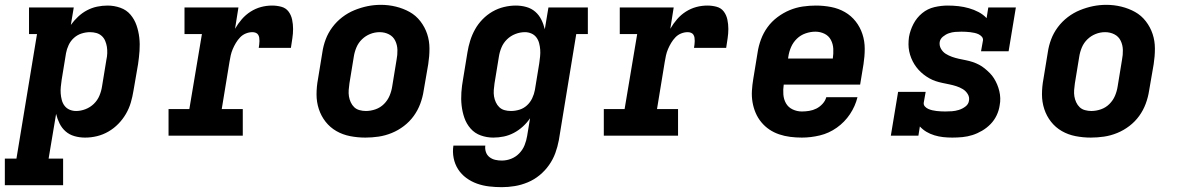

<svg xmlns="http://www.w3.org/2000/svg" viewBox="-55 -561 4875 794"><path d="M-35 205V95H13L98 -420H65V-530H250L238 -458Q251 -476 268 -492Q285 -508 305 -518.5Q325 -529 346.5 -533.5Q368 -538 390 -538Q417 -538 442.5 -529Q468 -520 484.5 -500.5Q501 -481 509.5 -456.5Q518 -432 521 -405.5Q524 -379 522 -351Q520 -323 516 -296L497 -186Q493 -161 486 -137Q479 -113 466 -90.5Q453 -68 434.5 -49Q416 -30 393.5 -17Q371 -4 346.5 2Q322 8 297 8Q274 8 253 2Q232 -4 216.5 -17.5Q201 -31 191.5 -50Q182 -69 177 -90Q177 -90 177 -90Q177 -90 177 -90L146 95H206V205ZM260 -102Q279 -102 298.5 -109.5Q318 -117 333 -131.5Q348 -146 356 -165Q364 -184 367 -204L385 -314Q388 -327 388.5 -341Q389 -355 387 -367.5Q385 -380 380 -392Q375 -404 365.5 -412.5Q356 -421 343.5 -424.5Q331 -428 317 -428Q300 -428 282.5 -422.5Q265 -417 251 -404.5Q237 -392 229 -375Q221 -358 218 -341L200 -231Q198 -217 196.5 -202.5Q195 -188 196 -174.5Q197 -161 200.5 -147.5Q204 -134 212 -123.5Q220 -113 232.5 -107.5Q245 -102 260 -102Z M642 0V-110H728L780 -420H708V-530H931L917 -442Q929 -463 945 -481.5Q961 -500 981.5 -513Q1002 -526 1024.5 -532Q1047 -538 1070 -538Q1090 -538 1108.5 -533Q1127 -528 1138 -513.5Q1149 -499 1153 -480Q1157 -461 1157 -441.5Q1157 -422 1154 -402.5Q1151 -383 1148 -363H1015Q1016 -370 1017 -377Q1018 -384 1018 -391.5Q1018 -399 1017 -405.5Q1016 -412 1012.5 -417.5Q1009 -423 1002.5 -425.5Q996 -428 989 -428Q975 -428 961.5 -422.5Q948 -417 938 -406.5Q928 -396 920.5 -383.5Q913 -371 907.5 -358Q902 -345 899 -331.5Q896 -318 894 -305L862 -110H949V0Z M1456 8Q1424 8 1393 2Q1362 -4 1336 -19Q1310 -34 1291.5 -57.5Q1273 -81 1263.5 -110Q1254 -139 1254 -170.5Q1254 -202 1260 -234L1278 -344Q1282 -372 1292 -398.5Q1302 -425 1319.5 -448.5Q1337 -472 1360.5 -490Q1384 -508 1411 -519Q1438 -530 1465 -535.5Q1492 -541 1520 -541Q1552 -541 1582.5 -533.5Q1613 -526 1639 -511.5Q1665 -497 1683.5 -473Q1702 -449 1711.5 -420.5Q1721 -392 1721 -360Q1721 -328 1716 -296L1697 -186Q1693 -159 1683 -132Q1673 -105 1656 -81.5Q1639 -58 1615.5 -40Q1592 -22 1565 -11Q1538 0 1510.5 4Q1483 8 1456 8ZM1458 -102Q1478 -102 1498 -109Q1518 -116 1533 -131Q1548 -146 1556 -165Q1564 -184 1567 -204L1585 -314Q1589 -334 1588.5 -354.5Q1588 -375 1579.5 -392.5Q1571 -410 1553.5 -419Q1536 -428 1515 -428Q1495 -428 1476 -420.5Q1457 -413 1442 -398.5Q1427 -384 1419 -365Q1411 -346 1408 -326L1390 -216Q1388 -203 1387 -189Q1386 -175 1388 -162.5Q1390 -150 1395.5 -138Q1401 -126 1410 -117.5Q1419 -109 1432 -105.5Q1445 -102 1458 -102Z M2020 213Q1994 213 1968 210Q1942 207 1918 198.5Q1894 190 1873.5 175Q1853 160 1839.5 139Q1826 118 1821 92.5Q1816 67 1820 41H1952Q1950 55 1954.5 68Q1959 81 1969.5 89Q1980 97 1993 100Q2006 103 2020 103Q2040 103 2059 95.5Q2078 88 2092.5 73Q2107 58 2114.5 39Q2122 20 2125 1L2137 -72Q2125 -54 2107.5 -38Q2090 -22 2070 -11.5Q2050 -1 2028.5 3.5Q2007 8 1985 8Q1958 8 1933 -1Q1908 -10 1891 -29.5Q1874 -49 1865.5 -73.5Q1857 -98 1854 -124.5Q1851 -151 1853 -179Q1855 -207 1860 -234L1878 -344Q1882 -369 1889.5 -393Q1897 -417 1909.5 -439.5Q1922 -462 1940.5 -481Q1959 -500 1981.5 -513Q2004 -526 2029 -532Q2054 -538 2078 -538Q2101 -538 2122 -532Q2143 -526 2158.5 -512.5Q2174 -499 2183.5 -480Q2193 -461 2198 -440L2213 -530H2376V-420H2328L2256 19Q2251 46 2241.5 72Q2232 98 2215.5 121.5Q2199 145 2176.5 163.5Q2154 182 2127.5 193Q2101 204 2074 208.5Q2047 213 2020 213ZM2058 -102Q2076 -102 2093.5 -107.5Q2111 -113 2124.5 -125.5Q2138 -138 2146 -155Q2154 -172 2157 -189L2175 -299Q2177 -313 2178.5 -327.5Q2180 -342 2179 -355.5Q2178 -369 2174.5 -382.5Q2171 -396 2163 -406.5Q2155 -417 2142.5 -422.5Q2130 -428 2116 -428Q2096 -428 2076.5 -420.5Q2057 -413 2042 -398.5Q2027 -384 2019 -365Q2011 -346 2008 -326L1990 -216Q1988 -203 1987 -189Q1986 -175 1988 -162.5Q1990 -150 1995.5 -138Q2001 -126 2010 -117.5Q2019 -109 2031.5 -105.5Q2044 -102 2058 -102Z M2442 0V-110H2528L2580 -420H2508V-530H2731L2717 -442Q2729 -463 2745 -481.5Q2761 -500 2781.5 -513Q2802 -526 2824.5 -532Q2847 -538 2870 -538Q2890 -538 2908.5 -533Q2927 -528 2938 -513.5Q2949 -499 2953 -480Q2957 -461 2957 -441.5Q2957 -422 2954 -402.5Q2951 -383 2948 -363H2815Q2816 -370 2817 -377Q2818 -384 2818 -391.5Q2818 -399 2817 -405.5Q2816 -412 2812.5 -417.5Q2809 -423 2802.5 -425.5Q2796 -428 2789 -428Q2775 -428 2761.5 -422.5Q2748 -417 2738 -406.5Q2728 -396 2720.5 -383.5Q2713 -371 2707.5 -358Q2702 -345 2699 -331.5Q2696 -318 2694 -305L2662 -110H2749V0Z M3261 8Q3237 8 3213 5Q3189 2 3167 -5.5Q3145 -13 3126.5 -25.5Q3108 -38 3093.5 -55.5Q3079 -73 3070 -94Q3061 -115 3057 -138.5Q3053 -162 3054.5 -186Q3056 -210 3060 -234L3078 -344Q3082 -371 3092 -398Q3102 -425 3119 -448.5Q3136 -472 3160 -490Q3184 -508 3210.5 -519Q3237 -530 3264.5 -534Q3292 -538 3319 -538Q3351 -538 3382 -532Q3413 -526 3439 -511Q3465 -496 3483.5 -472.5Q3502 -449 3511.5 -420Q3521 -391 3521 -359.5Q3521 -328 3516 -296L3502 -211H3186Q3183 -191 3184.5 -170.5Q3186 -150 3195.5 -133.5Q3205 -117 3223 -108.5Q3241 -100 3261 -100Q3276 -100 3291.5 -102.5Q3307 -105 3321 -112Q3335 -119 3346.5 -131.5Q3358 -144 3362 -159H3491Q3482 -122 3460 -89Q3438 -56 3405.5 -33Q3373 -10 3335.5 -1Q3298 8 3261 8ZM3204 -319H3389Q3392 -339 3391 -359Q3390 -379 3381 -396Q3372 -413 3354.5 -421.5Q3337 -430 3317 -430Q3297 -430 3276.5 -423Q3256 -416 3240.5 -401Q3225 -386 3216.5 -366.5Q3208 -347 3205 -326Z M3883 8Q3864 8 3845.5 6Q3827 4 3809 -1.5Q3791 -7 3776 -16Q3761 -25 3749 -38L3743 0H3629L3659 -181H3773L3765 -136Q3764 -127 3770 -120.5Q3776 -114 3784 -110.5Q3792 -107 3800.5 -105Q3809 -103 3818 -102Q3827 -101 3836 -100.5Q3845 -100 3854 -100Q3868 -100 3882 -101Q3896 -102 3910.5 -106.5Q3925 -111 3937.5 -120.5Q3950 -130 3952 -144Q3952 -144 3952 -144Q3952 -144 3952 -144Q3955 -159 3947 -172Q3939 -185 3926.5 -192.5Q3914 -200 3900 -204.5Q3886 -209 3871.5 -212Q3857 -215 3842.5 -218Q3828 -221 3814.5 -225.5Q3801 -230 3788.5 -237Q3776 -244 3764.5 -253Q3753 -262 3743.5 -272.5Q3734 -283 3726.5 -295Q3719 -307 3713.5 -320.5Q3708 -334 3705 -348.5Q3702 -363 3702 -378Q3702 -393 3704 -408Q3709 -436 3722.5 -462Q3736 -488 3758.5 -506.5Q3781 -525 3809 -531.5Q3837 -538 3864 -538Q3887 -538 3909 -535.5Q3931 -533 3952 -527Q3973 -521 3992 -511Q4011 -501 4025 -486L4032 -530H4146L4116 -349H4002L4010 -394Q4011 -403 4005 -409.5Q3999 -416 3991.5 -419.5Q3984 -423 3975 -425Q3966 -427 3957 -428Q3948 -429 3939 -429.5Q3930 -430 3921 -430Q3908 -430 3895 -429Q3882 -428 3869 -423.5Q3856 -419 3844.5 -409.5Q3833 -400 3831 -387Q3829 -372 3836.5 -359Q3844 -346 3856 -338.5Q3868 -331 3882 -326Q3896 -321 3910 -318Q3924 -315 3939 -312Q3954 -309 3967.5 -304.5Q3981 -300 3993.5 -293.5Q4006 -287 4017 -278Q4028 -269 4038 -259Q4048 -249 4055.5 -237Q4063 -225 4068.5 -212Q4074 -199 4077.5 -184.5Q4081 -170 4081.5 -155Q4082 -140 4079 -125Q4076 -104 4066.5 -84Q4057 -64 4041.5 -48Q4026 -32 4006.5 -20.5Q3987 -9 3966.5 -2.5Q3946 4 3925 6Q3904 8 3883 8Z M4456 8Q4424 8 4393 2Q4362 -4 4336 -19Q4310 -34 4291.5 -57.5Q4273 -81 4263.5 -110Q4254 -139 4254 -170.5Q4254 -202 4260 -234L4278 -344Q4282 -372 4292 -398.5Q4302 -425 4319.5 -448.5Q4337 -472 4360.5 -490Q4384 -508 4411 -519Q4438 -530 4465 -535.5Q4492 -541 4520 -541Q4552 -541 4582.5 -533.5Q4613 -526 4639 -511.5Q4665 -497 4683.5 -473Q4702 -449 4711.5 -420.5Q4721 -392 4721 -360Q4721 -328 4716 -296L4697 -186Q4693 -159 4683 -132Q4673 -105 4656 -81.5Q4639 -58 4615.5 -40Q4592 -22 4565 -11Q4538 0 4510.5 4Q4483 8 4456 8ZM4458 -102Q4478 -102 4498 -109Q4518 -116 4533 -131Q4548 -146 4556 -165Q4564 -184 4567 -204L4585 -314Q4589 -334 4588.5 -354.5Q4588 -375 4579.5 -392.5Q4571 -410 4553.5 -419Q4536 -428 4515 -428Q4495 -428 4476 -420.5Q4457 -413 4442 -398.5Q4427 -384 4419 -365Q4411 -346 4408 -326L4390 -216Q4388 -203 4387 -189Q4386 -175 4388 -162.5Q4390 -150 4395.5 -138Q4401 -126 4410 -117.5Q4419 -109 4432 -105.5Q4445 -102 4458 -102Z"/></svg>

Font: Iosevka Curly Slab XBdExObl
Style: Regular
Weight: 800
Width: 7
Italic angle: -9°
Monospace: yes
Designer: Belleve Invis
Foundry: Belleve Invis
Version: Version 11.1.0; ttfautohint (v1.8.3)